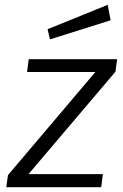

<svg xmlns="http://www.w3.org/2000/svg" viewBox="-20 -775 511 795"><path d="M399 0 406 -54H98L458 -478L465 -530H99L92 -477H375L13 -50L6 0ZM177 -654 187 -612 438 -691 426 -755Z"/></svg>

Font: Cheyenne Sans Light
Style: Italic
Weight: 300
Italic angle: -8.13011°
Designer: The Public Sans project authors (U.S. Web Design System), Libre Franklin designed by Pablo Impallari and Rodrigo Fuenzal
Foundry: The Cheyenne Sans Project Authors
Version: Version 2.007